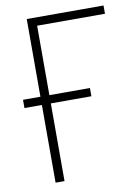

<svg xmlns="http://www.w3.org/2000/svg" viewBox="-82 -769 596 825"><g transform="rotate(-10 216.0 -357.0)"><path d="M428 -714H93V-375H17V-339H93V0H132V-339H309V-375H132V-678H428Z"/></g></svg>

Font: Noto Sans SemiCondensed ExtraLight
Style: Regular
Weight: 200
Width: 4
Designer: Monotype Design Team
Foundry: Monotype Imaging Inc.
Version: Version 2.013